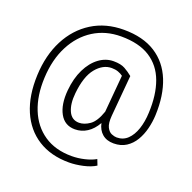

<svg xmlns="http://www.w3.org/2000/svg" viewBox="-155 -848 1223 1224"><g transform="rotate(20 457.0 -236.5)"><path d="M855.5 -250.5Q853.5 -204.6 842 -158.4Q830.6 -112.3 807.9 -74.2Q785.2 -36.1 749.8 -13.2Q714.4 9.8 665 9.8Q617.7 9.8 587.9 -15.6Q558.1 -41 548.8 -85.9Q522 -38.6 484.4 -14.4Q446.8 9.8 402.3 9.8Q333 9.8 299.8 -50.3Q266.6 -110.4 275.4 -208.5Q283.2 -292.5 313.5 -354Q343.8 -415.5 389.4 -449.2Q435.1 -482.9 487.8 -482.9Q537.1 -482.9 565.4 -467Q593.8 -451.2 619.1 -430.2L594.7 -152.3Q590.3 -100.1 603.3 -74.5Q616.2 -48.8 635.7 -40.8Q655.3 -32.7 670.9 -32.7Q714.4 -32.7 744.4 -61.5Q774.4 -90.3 791 -139.6Q807.6 -189 810.1 -250.5Q815.9 -373.5 783.2 -462.6Q750.5 -551.8 675.5 -599.9Q600.6 -647.9 479 -647.9Q374 -647.9 292.7 -596.7Q211.4 -545.4 163.1 -452.1Q114.7 -358.9 108.9 -233.4Q103 -111.8 140.1 -19.3Q177.2 73.2 253.7 125.2Q330.1 177.2 441.4 177.2Q484.4 177.2 528.6 166.7Q572.8 156.2 602.5 138.7L617.7 177.7Q585 198.7 534.2 210Q483.4 221.2 439.5 221.2Q315.9 221.2 228.8 166Q141.6 110.8 97.9 8.8Q54.2 -93.3 60.1 -233.4Q65.9 -370.1 119.4 -473.9Q172.9 -577.6 265.6 -635.7Q358.4 -693.8 481 -693.8Q610.8 -693.8 696 -639.6Q781.2 -585.4 821.3 -485.8Q861.3 -386.2 855.5 -250.5ZM327.6 -208.5Q319.8 -133.3 341.6 -85.9Q363.3 -38.6 413.1 -38.6Q448.2 -38.6 484.9 -64.2Q521.5 -89.8 546.4 -162.1L568.4 -413.6Q554.2 -424.3 534.9 -431.2Q515.6 -438 491.2 -438Q432.1 -438 385.7 -381.6Q339.4 -325.2 327.6 -208.5Z"/></g></svg>

Font: Vazirmatn RD UI FD ExtraLight
Style: Regular
Weight: 200
Designer: Saber Rastikerdar
Foundry: Saber Rastikerdar
Version: Version 33.003